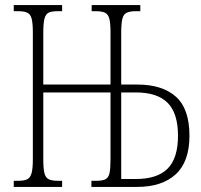

<svg xmlns="http://www.w3.org/2000/svg" viewBox="-20 -734 788 754"><path d="M34 0V-24H52Q75 -24 87 -30Q99 -36 104 -54Q109 -72 109 -108V-606Q109 -642 104.5 -660Q100 -678 87.5 -684Q75 -690 52 -690H34V-714H224V-690H205Q182 -690 170.5 -684Q159 -678 154.5 -660Q150 -642 150 -606V-402H414V-606Q414 -642 409.5 -660Q405 -678 392.5 -684Q380 -690 357 -690H340V-714H531V-690H513Q490 -690 477.5 -684Q465 -678 460.5 -660Q456 -642 456 -606V-402H519Q617 -402 670.5 -354.5Q724 -307 724 -201Q724 -99 670 -49.5Q616 0 519 0H339V-24H359Q382 -24 394 -30Q406 -36 410 -54Q414 -72 414 -108V-371H150V-108Q150 -72 154.5 -54Q159 -36 171.5 -30Q184 -24 207 -24H224V0ZM513 -31Q598 -31 638.5 -72Q679 -113 679 -201Q679 -289 638.5 -330Q598 -371 513 -371H456V-31Z"/></svg>

Font: Noto Serif ExtraCondensed ExtraLight
Style: Regular
Weight: 200
Width: 2
Designer: Monotype Design Team
Foundry: Monotype Imaging Inc.
Version: Version 2.015